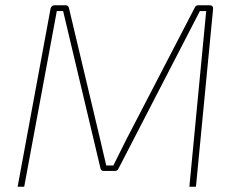

<svg xmlns="http://www.w3.org/2000/svg" viewBox="-20 -710 895 730"><path d="M734 -690H776Q792 -690 790 -674L725 0H700L764 -668H740L430 -68Q426 -60 417 -60H375Q364 -60 362 -70L220 -668H196L72 0H47L172 -676Q175 -690 188 -690H229Q240 -690 242 -680L362 -175Q366 -159 373 -127.5Q380 -96 384 -81H411L460 -179L721 -682Q725 -690 734 -690Z"/></svg>

Font: Ezarion Thin
Style: Italic
Weight: 250
Italic angle: -8°
Designer: Natanael Gama
Version: Version 1.001;PS 001.001;hotconv 1.0.70;makeotf.lib2.5.58329